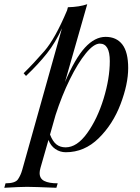

<svg xmlns="http://www.w3.org/2000/svg" viewBox="-89 -701 660 902"><path d="M379.9 -496.1Q351.6 -496.1 314.2 -450.4Q276.9 -404.8 239 -327.9Q201.2 -251 171.9 -160.2L146 -68.8Q158.7 -36.1 176.3 -22.5Q193.8 -8.8 219.2 -8.8Q272.5 -8.8 320.3 -75.2Q368.2 -141.6 397.5 -236.8Q426.8 -332 426.8 -414.1Q426.8 -496.1 379.9 -496.1ZM175.8 181.2Q70.3 176.8 38.1 176.8Q5.9 176.8 -68.8 181.2L-63 160.2Q-17.1 160.2 -4.4 141.1Q8.3 122.1 15.1 98.1L202.1 -568.4Q172.4 -502 131.6 -450.4Q90.8 -398.9 33.2 -344.2L22 -356.9Q69.3 -403.3 119.6 -461.2Q169.9 -519 226.1 -652.3L230 -667Q284.7 -668.5 320.8 -681.2L216.3 -315.4Q263.7 -426.8 310.1 -477.3Q356.4 -527.8 407.2 -527.8Q458 -527.8 485.6 -492.2Q513.2 -456.5 513.2 -381.3Q513.2 -306.2 477.3 -211.7Q441.4 -117.2 374.5 -51.5Q307.6 14.2 220.2 14.2Q192.9 14.2 170.9 -1Q148.9 -16.1 138.7 -43.5L101.1 87.9Q97.2 102.1 97.2 111.8Q97.2 138.2 119.1 149.2Q141.1 160.2 182.1 160.2Z"/></svg>

Font: PlayfairDisplay-Italic
Style: Italic
Weight: 400
Italic angle: -14°
Designer: Claus Eggers Sørensen
Foundry: Claus Eggers Sørensen
Version: Version 1.002;PS 001.002;hotconv 1.0.70;makeotf.lib2.5.58329